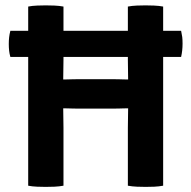

<svg xmlns="http://www.w3.org/2000/svg" viewBox="-20 -708 730 732"><path d="M19.5 -491Q16 -503.5 14.8 -514.8Q13.5 -526 13.5 -540.5Q13.5 -554 14.8 -565.5Q16 -577 19.5 -590.5H670.5Q673.5 -577 674.8 -566.8Q676 -556.5 676 -541.5Q676 -515 670.5 -491ZM274 -294Q268.5 -294 258 -294.2Q247.5 -294.5 237.2 -294.8Q227 -295 221 -295Q201 -295 180.5 -294.5Q160 -294 140.5 -294V-406Q160 -406 180.5 -405.5Q201 -405 221 -405Q227 -405 237.2 -405.2Q247.5 -405.5 258 -405.8Q268.5 -406 274 -406H415.5Q421.5 -406 431.8 -405.8Q442 -405.5 452.2 -405.2Q462.5 -405 468.5 -405Q488.5 -405 509 -405.5Q529.5 -406 549 -406V-294Q529.5 -294 509 -294.5Q488.5 -295 468.5 -295Q462.5 -295 452.2 -294.8Q442 -294.5 431.8 -294.2Q421.5 -294 415.5 -294ZM222 0Q205.5 3 187 3.8Q168.5 4.5 154 4.5Q141.5 4.5 122 3.8Q102.5 3 87.5 0V-683Q102.5 -686 122 -686.8Q141.5 -687.5 154 -687.5Q168.5 -687.5 187 -686.8Q205.5 -686 222 -683V-480Q222 -459 221.5 -442.2Q221 -425.5 221 -405V-295Q221 -275 221.5 -258.5Q222 -242 222 -221ZM467.5 -221Q467.5 -242 468 -258.5Q468.5 -275 468.5 -295V-405Q468.5 -425.5 468 -442.2Q467.5 -459 467.5 -480V-683Q483.5 -686 502 -686.8Q520.5 -687.5 534.5 -687.5Q547.5 -687.5 566.8 -686.8Q586 -686 602 -683V0Q585.5 3 568 3.8Q550.5 4.5 535.5 4.5Q521 4.5 502.5 3.8Q484 3 467.5 0Z"/></svg>

Font: Signika Light SemiBold
Style: Regular
Weight: 600
Version: Version 2.003;gftools[0.9.32]